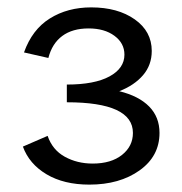

<svg xmlns="http://www.w3.org/2000/svg" viewBox="-20 -494 492 520"><path d="M412 -134Q412 -71 358 -32.5Q304 6 222 6Q153 6 106 -22Q59 -50 42 -97L109 -126Q122 -88 155.5 -69.5Q189 -51 231 -51Q281 -51 310.5 -74.5Q340 -98 340 -134Q340 -217 161 -217V-265Q236 -265 276.5 -287Q317 -309 317 -346Q317 -377 290 -397Q263 -417 220 -417Q176 -417 148.5 -396.5Q121 -376 111 -337L45 -352Q67 -414 115 -444Q163 -474 227 -474Q299 -474 345 -441.5Q391 -409 391 -356Q391 -318 367.5 -290.5Q344 -263 303 -247Q356 -234 384 -205.5Q412 -177 412 -134Z"/></svg>

Font: Ysabeau SC Medium
Style: Regular
Weight: 500
Designer: Christian Thalmann (Catharsis Fonts)
Version: Version 0.003